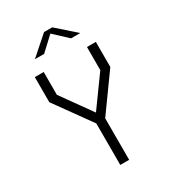

<svg xmlns="http://www.w3.org/2000/svg" viewBox="-221 -1061 1063 1180"><g transform="rotate(-30 310.0 -471.0)"><path d="M278.5 -294.5V0H341.5V-294.5L526.5 -552V-730H463.5V-566L310 -353.5L156.5 -568V-730H93.5V-552ZM149 -825H214.5L310 -914L405.5 -825H471L339 -941.5H281Z"/></g></svg>

Font: Monaspace Krypton ExtraLight
Style: Regular
Weight: 200
Designer: Riley Cran & the Lettermatic Team
Foundry: Lettermatic
Version: Version 1.101 (Monaspace Krypton)